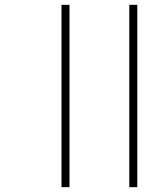

<svg xmlns="http://www.w3.org/2000/svg" viewBox="-20 -746 682 793"><path d="M267 -726V27H234V-726ZM547 -726V27H514V-726Z"/></svg>

Font: FiraGO UltraLight
Style: Regular
Weight: 200
Designer: bBox Type
Foundry: bBox Type GmbH
Version: Version 1.001